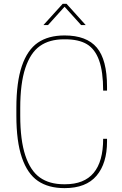

<svg xmlns="http://www.w3.org/2000/svg" viewBox="-20 -970 633 996"><path d="M64.9 -410.2Q64.9 -543.9 93.5 -627.7Q122.1 -711.4 176.5 -748.8Q231 -786.1 314.9 -786.1Q429.2 -786.1 482.2 -723.1Q535.2 -660.2 535.2 -520V-500H515.1Q515.1 -598.6 493.9 -657.2Q472.7 -715.8 430.4 -741Q388.2 -766.1 317.9 -766.1H312Q236.3 -766.1 187 -731.2Q137.7 -696.3 111.3 -616.7Q85 -537.1 85 -410.2V-370.1Q85 -243.2 111.3 -163.6Q137.7 -84 187 -49.1Q236.3 -14.2 312 -14.2H317.9Q515.1 -14.2 515.1 -250H535.2V-235.8Q535.2 -122.6 480.7 -58.3Q426.3 5.9 314.9 5.9Q231 5.9 176.5 -31.5Q122.1 -68.8 93.5 -152.6Q64.9 -236.3 64.9 -370.1ZM229 -839.8H205.1L305.2 -950.2H325.2L424.8 -839.8H400.9L314.9 -935.1Z"/></svg>

Font: Cooper Hewitt
Style: Thin
Weight: 701
Designer: Village Type and Design LLC
Foundry: Cooper Hewitt Smithsonian Design Museum
Version: 1.000